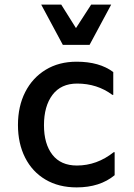

<svg xmlns="http://www.w3.org/2000/svg" viewBox="-20 -802 580 834"><path d="M58 -259Q58 -340 89.5 -402Q121 -464 178.5 -499Q236 -534 313 -534Q412 -534 472 -489V-390H468Q402 -439 315 -439Q245 -439 208 -390Q171 -341 171 -258Q171 -177 207.5 -130Q244 -83 314 -83Q401 -83 474 -141H478V-41Q414 12 313 12Q235 12 177.5 -22Q120 -56 89 -117.5Q58 -179 58 -259ZM246 -782 310 -680 376 -782H463L369 -607H253L159 -782Z"/></svg>

Font: Amiko SemiBold
Style: Regular
Weight: 600
Designer: Pablo Impallari, Rodrigo Fuenzalida, Andres Torresi
Foundry: Impallari Type
Version: Version 1.001; ttfautohint (v1.3)